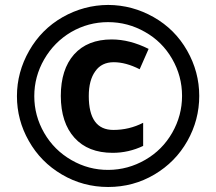

<svg xmlns="http://www.w3.org/2000/svg" viewBox="-20 -744 872 774"><path d="M434.1 -127.9Q335 -127.9 280.3 -188.5Q225.6 -249 225.1 -356.9Q225.1 -464.4 278.8 -524.9Q333 -585 430.2 -585Q502.9 -585 579.1 -546.9L543 -464.8Q487.3 -493.2 438.5 -493.2Q389.6 -493.2 364.3 -457Q337.9 -420.9 337.9 -356.9Q337.9 -220.2 437 -220.2Q501 -220.2 557.1 -249V-155.8Q498.5 -127.9 434.1 -127.9ZM417 -59.1Q496.1 -59.6 565.4 -99.6Q634.8 -139.6 674.3 -209Q713.9 -278.3 713.9 -357.4Q713.9 -437.5 673.8 -506.8Q633.8 -576.2 564.5 -615.2Q495.1 -654.8 415.5 -654.8Q335.9 -654.8 266.6 -614.7Q198.2 -574.2 158.2 -504.9Q118.2 -435.5 118.2 -356.4Q118.2 -277.3 158.2 -208Q198.2 -138.7 268.1 -98.6Q337.4 -58.6 417 -59.1ZM232.4 -674.8Q318.4 -723.6 416 -724.1Q513.7 -723.6 599.6 -674.8Q685.5 -626 734.4 -540Q783.2 -454.1 783.2 -357.4Q783.2 -260.7 735.4 -175.8Q687.5 -90.8 602.5 -40.5Q517.6 9.8 416 9.8Q314.9 9.8 229.5 -40.5Q144 -90.8 96.2 -175.8Q48.3 -259.8 48.3 -356.4Q48.3 -453.1 97.7 -539.6Q147 -626 232.4 -674.8Z"/></svg>

Font: OpenSansHebrew-Bold
Style: Bold
Weight: 700
Foundry: Ascender Corporation, Yanek Iontef
Version: Version 2.001;PS 002.001;hotconv 1.0.70;makeotf.lib2.5.58329